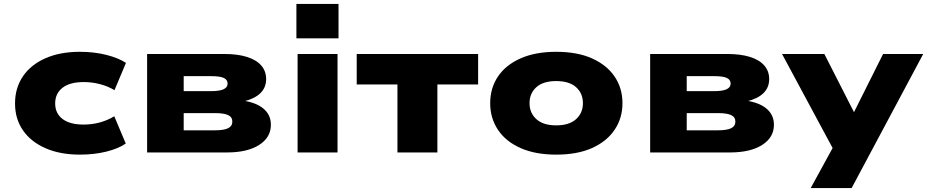

<svg xmlns="http://www.w3.org/2000/svg" viewBox="-20 -771 4689 971"><path d="M384 11Q284 11 210 -21.5Q136 -54 96 -112Q56 -170 56 -248Q56 -326 96 -385Q136 -444 210 -476.5Q284 -509 384 -509Q456 -509 517.5 -493.5Q579 -478 617 -453L559 -315Q526 -335 485.5 -345.5Q445 -356 404 -356Q333 -356 296 -327Q259 -298 259 -248Q259 -198 296 -169.5Q333 -141 403 -141Q445 -141 484 -151.5Q523 -162 558 -183L616 -45Q578 -19 517 -4Q456 11 384 11Z M724 0V-498H1114Q1182 -498 1229.5 -483Q1277 -468 1301.5 -439.5Q1326 -411 1326 -371Q1326 -329 1297.5 -300.5Q1269 -272 1212 -258L1217 -261Q1262 -253 1291 -236.5Q1320 -220 1335 -196Q1350 -172 1350 -140Q1350 -76 1290.5 -38Q1231 0 1128 0ZM909 -112H1067Q1112 -112 1133.5 -122.5Q1155 -133 1155 -156Q1155 -179 1133.5 -189Q1112 -199 1067 -199H909ZM909 -310H1045Q1090 -310 1110.5 -319.5Q1131 -329 1131 -348Q1131 -368 1111.5 -377Q1092 -386 1045 -386H909Z M1479 -577V-751H1692V-577ZM1485 0V-498H1687V0Z M1990 0V-344H1784V-498H2398V-344H2192V0Z M2793 11Q2687 11 2612 -22.5Q2537 -56 2498 -115Q2459 -174 2459 -249Q2459 -325 2498 -383.5Q2537 -442 2612 -475.5Q2687 -509 2793 -509Q2900 -509 2974.5 -475.5Q3049 -442 3088.5 -383.5Q3128 -325 3128 -249Q3128 -174 3088.5 -115Q3049 -56 2974.5 -22.5Q2900 11 2793 11ZM2793 -137Q2859 -137 2893.5 -168.5Q2928 -200 2928 -249Q2928 -299 2893.5 -330Q2859 -361 2793 -361Q2727 -361 2692.5 -330Q2658 -299 2658 -249Q2658 -200 2692.5 -168.5Q2727 -137 2793 -137Z M3268 0V-498H3658Q3726 -498 3773.5 -483Q3821 -468 3845.5 -439.5Q3870 -411 3870 -371Q3870 -329 3841.5 -300.5Q3813 -272 3756 -258L3761 -261Q3806 -253 3835 -236.5Q3864 -220 3879 -196Q3894 -172 3894 -140Q3894 -76 3834.5 -38Q3775 0 3672 0ZM3453 -112H3611Q3656 -112 3677.5 -122.5Q3699 -133 3699 -156Q3699 -179 3677.5 -189Q3656 -199 3611 -199H3453ZM3453 -310H3589Q3634 -310 3654.5 -319.5Q3675 -329 3675 -348Q3675 -368 3655.5 -377Q3636 -386 3589 -386H3453Z M4080 180 4213 -63V19L3935 -498H4149L4312 -178H4286L4446 -498H4649L4287 180Z"/></svg>

Font: Nunito Sans 10pt Expanded Black
Style: Regular
Weight: 900
Width: 7
Designer: Vernon Adams
Foundry: Vernon Adams
Version: Version 3.101;gftools[0.9.27]